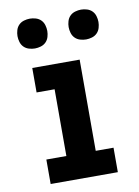

<svg xmlns="http://www.w3.org/2000/svg" viewBox="-84 -794 617 850"><g transform="rotate(-10 225.0 -368.5)"><path d="M74 0V-110H164V-410H83V-520H296V-110H376V0ZM340 -603Q327 -603 313.5 -607Q300 -611 290.5 -620.5Q281 -630 277 -643.5Q273 -657 273 -670Q273 -683 277 -696.5Q281 -710 290.5 -719.5Q300 -729 313.5 -733Q327 -737 340 -737Q353 -737 366.5 -733Q380 -729 389.5 -719.5Q399 -710 403 -696.5Q407 -683 407 -670Q407 -657 403 -643.5Q399 -630 389.5 -620.5Q380 -611 366.5 -607Q353 -603 340 -603ZM110 -603Q97 -603 83.5 -607Q70 -611 60.5 -620.5Q51 -630 47 -643.5Q43 -657 43 -670Q43 -683 47 -696.5Q51 -710 60.5 -719.5Q70 -729 83.5 -733Q97 -737 110 -737Q123 -737 136.5 -733Q150 -729 159.5 -719.5Q169 -710 173 -696.5Q177 -683 177 -670Q177 -657 173 -643.5Q169 -630 159.5 -620.5Q150 -611 136.5 -607Q123 -603 110 -603Z"/></g></svg>

Font: Iosevka Etoile Extrabold
Style: Regular
Weight: 800
Designer: Belleve Invis
Foundry: Belleve Invis
Version: Version 22.1.2; ttfautohint (v1.8.4)